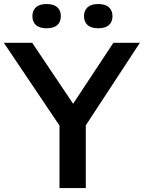

<svg xmlns="http://www.w3.org/2000/svg" viewBox="-40 -958 733 978"><path d="M263 0V-318.5L-20.5 -740H124L332.5 -429.5L537.5 -740H672.5L397 -319.5V0ZM460.5 -814Q424.5 -814 406.2 -830.2Q388 -846.5 388 -875.5Q388 -904.5 406.2 -921Q424.5 -937.5 460.5 -937.5Q496.5 -937.5 514.8 -921Q533 -904.5 533 -875.5Q533 -846.5 514.8 -830.2Q496.5 -814 460.5 -814ZM197.5 -814Q161.5 -814 143.2 -830.2Q125 -846.5 125 -875.5Q125 -904.5 143.2 -921Q161.5 -937.5 197.5 -937.5Q233.5 -937.5 251.8 -921Q270 -904.5 270 -875.5Q270 -846.5 251.8 -830.2Q233.5 -814 197.5 -814Z"/></svg>

Font: Encode Sans Semi Expanded SemiBold
Style: Regular
Weight: 600
Width: 6
Designer: Multiple Designers
Foundry: Impallari Type
Version: Version 3.000; ttfautohint (v1.8.3) -l 8 -r 50 -G 200 -x 14 